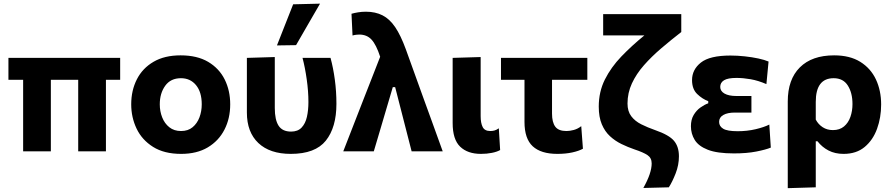

<svg xmlns="http://www.w3.org/2000/svg" viewBox="-20 -808 4758 1025"><path d="M103.5 0V-382H25V-499H621.5V-382H545.5V0H397.5V-382H251.5V0Z M947 13.5Q856.5 13.5 797.2 -23.8Q738 -61 709.2 -121.2Q680.5 -181.5 680.5 -251Q680.5 -325.5 710.8 -384.8Q741 -444 799.8 -478.2Q858.5 -512.5 944 -512.5Q1032.5 -512.5 1091.2 -477.8Q1150 -443 1179.5 -383.8Q1209 -324.5 1209 -251Q1209 -175.5 1178.2 -115.8Q1147.5 -56 1089.2 -21.2Q1031 13.5 947 13.5ZM946.5 -108.5Q984 -108.5 1008.2 -128.8Q1032.5 -149 1044.8 -181.5Q1057 -214 1057 -251Q1057 -316.5 1026.5 -353.5Q996 -390.5 946 -390.5Q891 -390.5 862 -350.2Q833 -310 833 -251Q833 -214 845.8 -181.5Q858.5 -149 883.8 -128.8Q909 -108.5 946.5 -108.5Z M1532.5 13.5Q1420.5 13.5 1359.2 -44.5Q1298 -102.5 1298 -207V-499L1447 -503.5V-231Q1447 -168.5 1467.2 -137Q1487.5 -105.5 1534 -105.5Q1570 -105.5 1590.2 -127Q1610.5 -148.5 1618.5 -184.2Q1626.5 -220 1626.5 -263.5Q1626.5 -320.5 1617.5 -384.2Q1608.5 -448 1595 -499H1744.5Q1759 -446 1767.5 -382.8Q1776 -319.5 1776 -253.5Q1776 -128 1719.5 -57.2Q1663 13.5 1532.5 13.5ZM1458.5 -565.5Q1480 -620.5 1501.8 -675.5Q1523.5 -730.5 1545 -785L1688.5 -788.5Q1655.5 -731.5 1623.5 -676.2Q1591.5 -621 1560.5 -567Z M1812.5 0Q1839 -67.5 1867.2 -140.5Q1895.5 -213.5 1922.5 -282.5Q1943 -334.5 1965.2 -391.5Q1987.5 -448.5 2009.5 -505Q1988.5 -569.5 1963.5 -596.5Q1938.5 -623.5 1898 -623.5Q1891.5 -623.5 1882 -622.5Q1872.5 -621.5 1862 -618.5L1856.5 -734.5Q1872 -739 1891.8 -742.2Q1911.5 -745.5 1933.5 -745.5Q1984 -745.5 2022 -726.2Q2060 -707 2089.8 -663Q2119.5 -619 2146.5 -545L2243.5 -276Q2267 -211.5 2283.8 -165.2Q2300.5 -119 2314.5 -80.2Q2328.5 -41.5 2343.5 0H2177.5Q2164 -52 2150.8 -104Q2137.5 -156 2124 -208.5L2089.5 -343H2077L2036.5 -206Q2020.5 -152 2005.5 -101Q1990.5 -50 1975.5 0Z M2547.5 13.5Q2476.5 13.5 2436.5 -25Q2396.5 -63.5 2396.5 -151.5V-499L2546 -503.5V-188Q2546 -151 2556.8 -129.8Q2567.5 -108.5 2597.5 -108.5Q2608.5 -108.5 2619.2 -111.2Q2630 -114 2643 -123L2650 -7Q2633.5 2.5 2606.2 8Q2579 13.5 2547.5 13.5Z M2955.5 13.5Q2868 13.5 2824 -27Q2780 -67.5 2780 -157.5V-382H2654.5V-499H3115.5V-382H2927V-201.5Q2927 -155.5 2944.2 -132Q2961.5 -108.5 3004 -108.5Q3022 -108.5 3043.2 -114.2Q3064.5 -120 3083 -134.5L3092 -14Q3070.5 -2 3035 5.8Q2999.5 13.5 2955.5 13.5Z M3414.5 195.5Q3459 116.5 3459 64.5Q3459 35 3436.5 20Q3414 5 3367 -10.5Q3332 -22.5 3298 -39Q3264 -55.5 3236.5 -80.8Q3209 -106 3192.8 -144.5Q3176.5 -183 3176.5 -239Q3176.5 -318 3209.2 -383.5Q3242 -449 3297.2 -506.5Q3352.5 -564 3420 -619H3200V-732.5H3617V-637Q3561.5 -594 3510 -550Q3458.5 -506 3417.8 -459.8Q3377 -413.5 3353.5 -362.8Q3330 -312 3330 -255.5Q3330 -214 3349.8 -187.8Q3369.5 -161.5 3403.2 -144.5Q3437 -127.5 3478.5 -113Q3552 -87.5 3578.2 -56.2Q3604.5 -25 3604.5 26.5Q3604.5 73 3586.8 118.2Q3569 163.5 3550.5 192Z M3898 11Q3808.5 11 3758.8 -8.5Q3709 -28 3688.8 -61Q3668.5 -94 3668.5 -134Q3668.5 -169.5 3683.2 -194.2Q3698 -219 3719.5 -234.2Q3741 -249.5 3761 -256.5V-268Q3729.5 -279.5 3702 -306Q3674.5 -332.5 3674.5 -380.5Q3674.5 -436.5 3721.8 -474Q3769 -511.5 3879.5 -511.5Q3917 -511.5 3956 -507.2Q3995 -503 4028.5 -495.8Q4062 -488.5 4083 -479.5L4071.5 -359Q4027.5 -378 3987.5 -385Q3947.5 -392 3912 -392Q3865.5 -392 3845.2 -379.5Q3825 -367 3825 -344Q3825 -321.5 3847.8 -308.5Q3870.5 -295.5 3911.5 -295.5H3991.5V-207H3902Q3864 -207 3841.5 -194.2Q3819 -181.5 3819 -157.5Q3819 -134 3840.8 -120.8Q3862.5 -107.5 3918.5 -107.5Q3968.5 -107.5 4014 -118.2Q4059.5 -129 4087 -143L4095 -20Q4068.5 -9 4017.5 1Q3966.5 11 3898 11Z M4185.5 196.5V-266Q4185.5 -384 4250 -448.2Q4314.5 -512.5 4433 -512.5Q4517 -512.5 4572.8 -477.8Q4628.5 -443 4656.2 -383.8Q4684 -324.5 4684 -250Q4684 -180.5 4662.2 -120.5Q4640.5 -60.5 4596.2 -23.5Q4552 13.5 4483.5 13.5Q4438 13.5 4403.2 -4.5Q4368.5 -22.5 4344 -54H4335V192ZM4426.5 -113.5Q4462.5 -113.5 4485.8 -133Q4509 -152.5 4520 -184.2Q4531 -216 4531 -252.5Q4531 -312 4506.2 -351.2Q4481.5 -390.5 4430.5 -390.5Q4335 -390.5 4335 -264V-169.5Q4348.5 -144 4372 -128.8Q4395.5 -113.5 4426.5 -113.5Z"/></svg>

Font: Commissioner
Style: Bold
Weight: 700
Designer: Kostas Bartsokas
Foundry: Kostas Bartsokas
Version: Version 1.000; ttfautohint (v1.8.3)